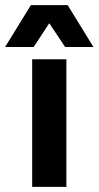

<svg xmlns="http://www.w3.org/2000/svg" viewBox="-83 -732 386 752"><path d="M43 0V-500H177V0ZM-63 -548 38 -712H182L283 -548H172L110 -641L49 -548Z"/></svg>

Font: TASA Orbiter Display
Style: Bold
Weight: 700
Designer: Weizhong Zhang
Version: Version 1.000;Glyphs 3.1.2 (3151)